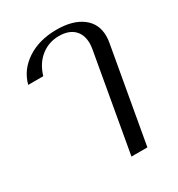

<svg xmlns="http://www.w3.org/2000/svg" viewBox="-182 -687 928 1003"><g transform="rotate(-30 282.0 -185.0)"><path d="M421 -389Q424 -407 424 -422Q424 -475 392.5 -505Q361 -535 303 -535Q241 -535 194 -497.5Q147 -460 128 -394H37Q58 -474 131 -522Q204 -570 309 -570Q406 -570 462 -528Q518 -486 518 -412Q518 -394 515 -376L413 200H317Z"/></g></svg>

Font: Fahkwang
Style: Italic
Weight: 400
Italic angle: -10°
Version: Version 1.000; ttfautohint (v1.6)